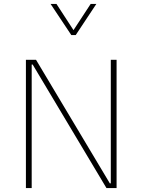

<svg xmlns="http://www.w3.org/2000/svg" viewBox="-20 -953 722 973"><path d="M541.5 -23.9H536.6L162.6 -649.9H111.3V0H140.6V-626H145.5L519.5 0H570.8V-649.9H541.5ZM341.3 -775.4H363.8L468.3 -933.1H439.5L352.5 -800.3L266.1 -933.1H236.3Z"/></svg>

Font: Estedad Thin
Style: Regular
Weight: 100
Designer: Amin Abedi
Version: Version 7.3